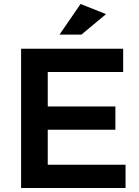

<svg xmlns="http://www.w3.org/2000/svg" viewBox="-20 -945 701 965"><path d="M513 -874 385 -925 279 -771H389ZM599 -700H86V0H611V-117H220V-293H560V-410H220V-583H599Z"/></svg>

Font: Montserrat_SPRD_medium Medium
Style: Regular
Weight: 400
Designer: Julieta Ulanovsky edited by Nelly Hempel
Foundry: Julieta Ulanovsky
Version: Version 4.000;PS 004.000;hotconv 1.0.88;makeotf.lib2.5.64775